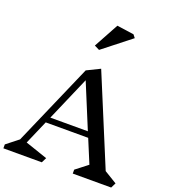

<svg xmlns="http://www.w3.org/2000/svg" viewBox="-198 -1287 1264 1428"><g transform="rotate(20 433.5 -573.5)"><path d="M850 0H546V-31L640 -104L563 -289H227L145 -100L321 -40L301 0H-3V-31L91 -105L374 -754L478 -805L770 -101L870 -40ZM399 -685 247 -334H544ZM635 -1104 415 -931 375 -951 482 -1147 616 -1128Z"/></g></svg>

Font: Inknut
Style: Antiqua
Weight: 400
Designer: Claus Eggers Srensen
Foundry: Claus Eggers Srensen
Version: Version 1.000; ttfautohint (v1.2) -l 7 -r 28 -G 50 -x 13 -D 